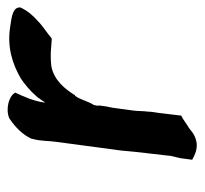

<svg xmlns="http://www.w3.org/2000/svg" viewBox="-36 -502 536 503"><g transform="rotate(-90 231.5 -251.0)"><path d="M119 -435C112 -409 114 -392 111 -372L88 -200C86 -177 84 -156 81 -132C79 -114 77 -96 75 -80C75 -70 70 -56 68 -45L64 -15C73 -10 86 -3 102 -3C114 -3 127 -8 135 -14L148 -24C159 -30 169 -39 180 -44V-47C182 -63 184 -81 186 -97C187 -108 190 -120 190 -130C192 -145 191 -156 193 -170L200 -222C203 -236 205 -247 206 -257V-259C205 -261 206 -264 206 -267C206 -268 208 -269 207 -272C217 -286 221 -308 231 -321L232 -322H233C249 -348 272 -377 309 -384C343 -388 367 -383 379 -383H381L383 -384C397 -396 414 -406 427 -419C442 -432 454 -446 463 -465V-468C462 -488 427 -489 411 -492C359 -500 315 -486 277 -464C263 -455 243 -438 233 -426L225 -417V-416C221 -411 218 -407 214 -400V-403C218 -432 230 -457 240 -479L238 -481C231 -494 198 -505 172 -494V-493H171C150 -479 130 -460 119 -436Z"/></g></svg>

Font: Hussar Pisanka
Style: SbdKur
Weight: 600
Designer: Robert Jablonski
Foundry: Cannot Into Space Fonts
Version: Version 1.070